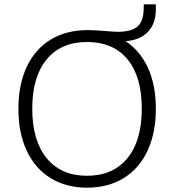

<svg xmlns="http://www.w3.org/2000/svg" viewBox="-20 -859 805 887"><path d="M560 -669Q628 -624 664 -544.5Q700 -465 700 -357Q700 -245 661.5 -162.5Q623 -80 551 -36Q479 8 382 8Q286 8 214 -36Q142 -80 103.5 -162.5Q65 -245 65 -356Q65 -468 103.5 -550Q142 -632 214 -676Q286 -720 386 -720Q413 -720 463 -716Q509 -712 527 -712Q591 -713 617.5 -738.5Q644 -764 644 -825V-839H700V-816Q700 -750 663 -711.5Q626 -673 560 -669ZM382 -665Q262 -665 195.5 -584.5Q129 -504 129 -357Q129 -210 195.5 -128.5Q262 -47 382 -47Q502 -47 568.5 -128Q635 -209 635 -357Q635 -505 569 -585Q503 -665 382 -665Z"/></svg>

Font: Muli Light
Style: Regular
Weight: 300
Designer: Vernon Adams
Foundry: Vernon Adams
Version: Version 2.100